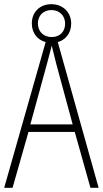

<svg xmlns="http://www.w3.org/2000/svg" viewBox="-20 -897 491 917"><path d="M412 0H451L256 -696C294 -707 320 -739 320 -784C320 -840 279 -877 225 -877C172 -877 132 -841 132 -785C132 -738 160 -706 198 -696L0 0H40L116 -267H337ZM227 -720C185 -720 161 -749 161 -785C161 -822 186 -849 226 -849C264 -849 291 -822 291 -784C291 -746 266 -720 227 -720ZM249 -591 327 -303H125L204 -591C212 -623 220 -649 227 -679C234 -649 242 -621 249 -591Z"/></svg>

Font: Noto Sans Gujarati Condensed ExtraLight
Style: Regular
Weight: 200
Width: 3
Designer: Jelle Bosma - Monotype Design Team, Universal Thirst
Foundry: Monotype Imaging Inc.
Version: Version 2.106